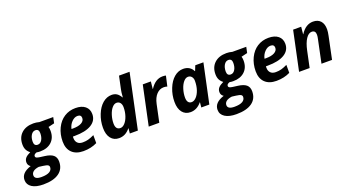

<svg xmlns="http://www.w3.org/2000/svg" viewBox="-119 -1516 4571 2512"><g transform="rotate(-20 2167.0 -260.0)"><path d="M579.1 -544.9 562 -463.9 477.1 -443.8Q484.9 -418.5 484.9 -386.2Q484.9 -291 425.8 -235.6Q366.7 -180.2 265.1 -180.2Q236.3 -180.2 216.8 -185.1Q175.8 -171.9 175.8 -147Q175.8 -130.4 190.4 -123Q205.1 -115.7 233.9 -111.8L300.8 -103Q380.4 -92.8 416.7 -61.8Q453.1 -30.8 453.1 27.8Q453.1 130.9 377 185.5Q300.8 240.2 159.2 240.2Q57.6 240.2 0.7 203.4Q-56.2 166.5 -56.2 102.1Q-56.2 52.2 -22.7 16.4Q10.7 -19.5 82 -43Q45.9 -65.9 45.9 -107.9Q45.9 -142.6 67.6 -167.7Q89.4 -192.9 139.2 -215.8Q107.4 -239.7 92.3 -270.5Q77.1 -301.3 77.1 -345.2Q77.1 -442.4 138.4 -499.3Q199.7 -556.2 305.2 -556.2Q345.7 -556.2 386.2 -544.9ZM178.2 2.9Q126.5 9.8 99.9 30.8Q73.2 51.8 73.2 84Q73.2 140.1 168 140.1Q241.7 140.1 279.3 118.2Q316.9 96.2 316.9 56.2Q316.9 37.1 301 26.9Q285.2 16.6 233.9 9.8ZM299.8 -462.9Q262.2 -462.9 239 -425.5Q215.8 -388.2 215.8 -332Q215.8 -273.9 266.1 -273.9Q302.7 -273.9 325.4 -311.3Q348.1 -348.6 348.1 -405.8Q348.1 -462.9 299.8 -462.9Z M880.9 -450.2Q837.9 -450.2 799.8 -411.1Q761.7 -372.1 750 -315.9H772Q847.7 -315.9 889.9 -339.6Q932.1 -363.3 932.1 -403.8Q932.1 -450.2 880.9 -450.2ZM800.8 9.8Q698.2 9.8 641.6 -45.4Q585 -100.6 585 -201.2Q585 -302.2 625.2 -385.5Q665.5 -468.8 734.4 -512.5Q803.2 -556.2 890.1 -556.2Q976.6 -556.2 1024.9 -516.4Q1073.2 -476.6 1073.2 -407.2Q1073.2 -315.9 991.7 -266.4Q910.2 -216.8 758.8 -216.8H733.9L732.9 -206.5V-196.8Q732.9 -152.3 758.1 -126.7Q783.2 -101.1 830.1 -101.1Q872.6 -101.1 907.2 -110.4Q941.9 -119.6 991.2 -143.1V-32.2Q907.2 9.8 800.8 9.8Z M1296.4 9.8Q1224.6 9.8 1183.3 -42.5Q1142.1 -94.7 1142.1 -189Q1142.1 -284.7 1177 -371.8Q1211.9 -459 1269 -507.6Q1326.2 -556.2 1395 -556.2Q1435.1 -556.2 1464.1 -538.1Q1493.2 -520 1519 -476.1H1522.9L1523.9 -489.7Q1526.9 -543.5 1536.1 -585L1573.2 -759.8H1720.2L1559.1 0H1447.3L1454.1 -70.8H1452.1Q1417.5 -28.3 1379.6 -9.3Q1341.8 9.8 1296.4 9.8ZM1357.9 -108.9Q1390.1 -108.9 1420.7 -142.3Q1451.2 -175.8 1469.7 -231.4Q1488.3 -287.1 1488.3 -351.1Q1488.3 -390.1 1470 -413.6Q1451.7 -437 1419.9 -437Q1386.7 -437 1356.7 -401.9Q1326.7 -366.7 1308.8 -309.1Q1291 -251.5 1291 -194.8Q1291 -108.9 1357.9 -108.9Z M2103.5 -556.2Q2132.3 -556.2 2150.4 -550.8L2118.2 -409.2Q2096.2 -417 2069.3 -417Q2012.7 -417 1970 -372.3Q1927.2 -327.6 1909.2 -244.1L1857.4 0H1710.4L1826.2 -545.9H1938.5L1928.2 -444.8H1931.2Q2002.9 -556.2 2103.5 -556.2Z M2291.5 9.8Q2219.7 9.8 2178.5 -42.2Q2137.2 -94.2 2137.2 -188Q2137.2 -284.7 2172.4 -372.3Q2207.5 -460 2264.6 -508.1Q2321.8 -556.2 2390.1 -556.2Q2437.5 -556.2 2471.9 -535.6Q2506.3 -515.1 2525.4 -476.1H2529.3L2557.1 -545.9H2670.4L2554.2 0H2442.4L2449.2 -70.8H2447.3Q2381.8 9.8 2291.5 9.8ZM2349.1 -108.9Q2382.8 -108.9 2414.1 -141.6Q2445.3 -174.3 2464.4 -230.2Q2483.4 -286.1 2483.4 -356.9Q2483.4 -391.6 2464.6 -414.3Q2445.8 -437 2415 -437Q2381.8 -437 2351.8 -401.9Q2321.8 -366.7 2304 -309.1Q2286.1 -251.5 2286.1 -194.8Q2286.1 -151.9 2302.5 -130.4Q2318.8 -108.9 2349.1 -108.9Z M3266.6 -544.9 3249.5 -463.9 3164.6 -443.8Q3172.4 -418.5 3172.4 -386.2Q3172.4 -291 3113.3 -235.6Q3054.2 -180.2 2952.6 -180.2Q2923.8 -180.2 2904.3 -185.1Q2863.3 -171.9 2863.3 -147Q2863.3 -130.4 2877.9 -123Q2892.6 -115.7 2921.4 -111.8L2988.3 -103Q3067.9 -92.8 3104.2 -61.8Q3140.6 -30.8 3140.6 27.8Q3140.6 130.9 3064.5 185.5Q2988.3 240.2 2846.7 240.2Q2745.1 240.2 2688.2 203.4Q2631.3 166.5 2631.3 102.1Q2631.3 52.2 2664.8 16.4Q2698.2 -19.5 2769.5 -43Q2733.4 -65.9 2733.4 -107.9Q2733.4 -142.6 2755.1 -167.7Q2776.9 -192.9 2826.7 -215.8Q2794.9 -239.7 2779.8 -270.5Q2764.6 -301.3 2764.6 -345.2Q2764.6 -442.4 2825.9 -499.3Q2887.2 -556.2 2992.7 -556.2Q3033.2 -556.2 3073.7 -544.9ZM2865.7 2.9Q2814 9.8 2787.4 30.8Q2760.7 51.8 2760.7 84Q2760.7 140.1 2855.5 140.1Q2929.2 140.1 2966.8 118.2Q3004.4 96.2 3004.4 56.2Q3004.4 37.1 2988.5 26.9Q2972.7 16.6 2921.4 9.8ZM2987.3 -462.9Q2949.7 -462.9 2926.5 -425.5Q2903.3 -388.2 2903.3 -332Q2903.3 -273.9 2953.6 -273.9Q2990.2 -273.9 3012.9 -311.3Q3035.6 -348.6 3035.6 -405.8Q3035.6 -462.9 2987.3 -462.9Z M3568.4 -450.2Q3525.4 -450.2 3487.3 -411.1Q3449.2 -372.1 3437.5 -315.9H3459.5Q3535.2 -315.9 3577.4 -339.6Q3619.6 -363.3 3619.6 -403.8Q3619.6 -450.2 3568.4 -450.2ZM3488.3 9.8Q3385.7 9.8 3329.1 -45.4Q3272.5 -100.6 3272.5 -201.2Q3272.5 -302.2 3312.7 -385.5Q3353 -468.8 3421.9 -512.5Q3490.7 -556.2 3577.6 -556.2Q3664.1 -556.2 3712.4 -516.4Q3760.7 -476.6 3760.7 -407.2Q3760.7 -315.9 3679.2 -266.4Q3597.7 -216.8 3446.3 -216.8H3421.4L3420.4 -206.5V-196.8Q3420.4 -152.3 3445.6 -126.7Q3470.7 -101.1 3517.6 -101.1Q3560.1 -101.1 3594.7 -110.4Q3629.4 -119.6 3678.7 -143.1V-32.2Q3594.7 9.8 3488.3 9.8Z M4262.7 0H4115.7L4182.6 -318.8Q4190.4 -352.1 4190.4 -377Q4190.4 -437 4137.7 -437Q4092.8 -437 4056.2 -381.3Q4019.5 -325.7 3998.5 -226.1L3950.7 0H3803.7L3919.4 -545.9H4031.7L4021.5 -444.8H4024.4Q4095.7 -556.2 4197.8 -556.2Q4265.1 -556.2 4302 -515.4Q4338.9 -474.6 4338.9 -398.9Q4338.9 -363.3 4327.6 -311Z"/></g></svg>

Font: Zoram GWebM
Style: Bold Italic
Weight: 700
Italic angle: -12°
Foundry: Ascender Corporation
Version: Version 1.000